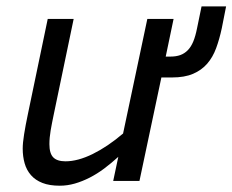

<svg xmlns="http://www.w3.org/2000/svg" viewBox="-20 -572 735 607"><path d="M212.9 -512.2 149.9 -210Q144 -182.1 140.1 -159.4Q136.2 -136.7 136.2 -116.2Q136.2 -86.9 148.4 -74.5Q160.6 -62 187 -62Q226.1 -62 273.2 -85.2Q320.3 -108.4 369.1 -149.9L445.8 -512.2H528.8L503.9 -393.1H519Q536.6 -393.1 550 -397.9Q563.5 -402.8 573.7 -413.3Q584 -423.8 591.1 -440.9Q598.1 -458 603 -482.9L617.2 -551.8H694.8L681.2 -482.9Q673.8 -448.2 663.3 -419.7Q652.8 -391.1 635 -370.6Q617.2 -350.1 590.3 -338.6Q563.5 -327.1 523.9 -327.1H490.2L420.9 0H337.9L354 -76.2Q332 -56.2 309.6 -39.3Q287.1 -22.5 263.7 -10.5Q240.2 1.5 216.6 8.3Q192.9 15.1 168.9 15.1Q136.2 15.1 114 6.3Q91.8 -2.4 77.9 -18.3Q64 -34.2 57.9 -55.7Q51.8 -77.1 51.8 -102.1Q51.8 -120.1 56.2 -147.5Q60.5 -174.8 67.9 -210L130.9 -512.2Z"/></svg>

Font: Lorenzo Sans
Style: Italic
Weight: 400
Italic angle: -12°
Foundry: Intel Corporation
Version: Version 1.00; ttfautohint (v1.5)